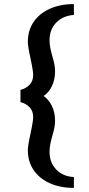

<svg xmlns="http://www.w3.org/2000/svg" viewBox="-20 -753 433 938"><path d="M116 -19Q116 -42 129 -100Q130 -106 136 -135Q142 -164 142 -182Q142 -211 124 -229.5Q106 -248 80 -254V-314Q106 -320 124 -338.5Q142 -357 142 -386Q142 -404 136 -433Q130 -462 129 -468Q116 -526 116 -549Q116 -604 144 -645.5Q172 -687 223 -710Q274 -733 341 -733V-680Q287 -676 254.5 -642.5Q222 -609 222 -556Q222 -538 226 -518Q230 -498 235 -481Q242 -457 245.5 -440Q249 -423 249 -404Q249 -365 234 -333Q219 -301 193 -284Q219 -266 234 -234.5Q249 -203 249 -164Q249 -145 245.5 -128Q242 -111 235 -87Q230 -70 226 -50Q222 -30 222 -12Q222 41 254.5 75Q287 109 341 112V165Q274 165 223 142Q172 119 144 77.5Q116 36 116 -19Z"/></svg>

Font: Caladea
Style: Bold
Weight: 700
Designer: Carolina Giovagnoli and Andres Torresi
Foundry: Carolina Giovagnoli & Andres Torresi
Version: Version 1.001